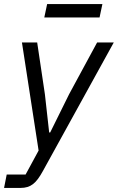

<svg xmlns="http://www.w3.org/2000/svg" viewBox="-40 -725 580 945"><path d="M178 -639H450L464 -705H192ZM300 -261 207 -73H202L181 -261L143 -516H68L150 16L86 134H-7L-20 200H60C112 200 138 177 171 117L520 -516H438Z"/></svg>

Font: LVC Sans
Style: Italic
Weight: 400
Italic angle: -11.31°
Designer: Mike Abbink, Paul van der Laan, Pieter van Rosmalen
Foundry: Bold Monday
Version: Version 3.0